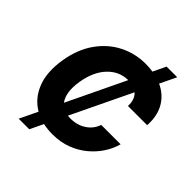

<svg xmlns="http://www.w3.org/2000/svg" viewBox="-240 -983 1238 1238"><g transform="rotate(45 379.5 -364.0)"><path d="M130 92.3 188.9 -30.5Q113.6 -73.9 78.7 -161Q43.7 -248.2 63.9 -373.9Q83.8 -492.2 141.5 -573.2Q199.2 -654.1 282 -695.7Q364.7 -737.2 458.8 -737.2Q493.6 -737.2 525.2 -732.2L567.1 -819.6H664.1L610.4 -707.7Q678.6 -676.8 714.8 -614.9Q751.1 -552.9 745.4 -463.8H570.3Q573.2 -524.9 538 -556.5L340.6 -145.6Q351.9 -144.2 364 -144.2Q426.5 -144.2 471.9 -174.2Q517.4 -204.2 534.8 -255.7H711.6Q698.9 -207.4 668.9 -160.3Q638.8 -113.3 593.4 -74.8Q547.9 -36.2 487.9 -13.1Q427.9 9.9 354.4 9.9Q310 9.9 270.2 1.1L226.6 92.3ZM263.8 -186.8 453.8 -583.1Q372.5 -582 315.2 -521.3Q257.8 -460.6 239.7 -353.3Q230.5 -295.8 237 -254.3Q243.6 -212.7 263.8 -186.8Z"/></g></svg>

Font: Inter UI Extra Bold
Style: Italic
Weight: 800
Italic angle: 9.39999°
Designer: Rasmus Andersson
Foundry: rsms
Version: 3.2;8d6f07862